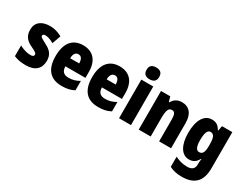

<svg xmlns="http://www.w3.org/2000/svg" viewBox="-88 -1458 3067 2381"><g transform="rotate(30 1446.0 -268.0)"><path d="M404 -170C404 -259 358 -305 282 -343C205 -384 194 -390 194 -409C194 -426 207 -434 232 -434C268 -434 314 -416 353 -393L397 -516C339 -547 286 -563 225 -563C103 -563 30 -505 30 -400C30 -318 68 -265 143 -230C225 -192 237 -180 237 -160C237 -138 221 -129 187 -129C139 -129 80 -148 31 -174V-21C86 2 140 10 201 10C335 10 404 -55 404 -170Z M699 -562C551 -562 467 -463 467 -274C467 -86 553 10 715 10C788 10 843 -2 893 -30V-164C839 -133 795 -121 738 -121C670 -121 637 -156 636 -225H923V-310C923 -474 839 -562 699 -562ZM704 -436C742 -436 766 -405 766 -341H637C639 -410 666 -436 704 -436Z M1222 -562C1074 -562 990 -463 990 -274C990 -86 1076 10 1238 10C1311 10 1366 -2 1416 -30V-164C1362 -133 1318 -121 1261 -121C1193 -121 1160 -156 1159 -225H1446V-310C1446 -474 1362 -562 1222 -562ZM1227 -436C1265 -436 1289 -405 1289 -341H1160C1162 -410 1189 -436 1227 -436Z M1619 -776C1561 -776 1529 -751 1529 -691C1529 -632 1563 -607 1619 -607C1676 -607 1710 -632 1710 -691C1710 -751 1678 -776 1619 -776ZM1705 -553H1534V0H1705Z M2114 -563C2050 -563 2005 -536 1977 -484H1968L1948 -553H1816V0H1987V-250C1987 -370 2001 -417 2054 -417C2097 -417 2108 -379 2108 -306V0H2279V-360C2279 -493 2216 -563 2114 -563Z M2543 -563C2434 -563 2367 -456 2367 -273C2367 -96 2434 10 2538 10C2601 10 2637 -18 2666 -71H2672C2668 -49 2666 -17 2666 3V10C2666 73 2628 99 2563 99C2503 99 2452 86 2391 56V201C2443 228 2498 240 2570 240C2755 240 2837 143 2837 -34V-553H2689L2676 -484H2669C2638 -540 2602 -563 2543 -563ZM2602 -421C2653 -421 2671 -378 2671 -283V-256C2671 -171 2652 -132 2603 -132C2561 -132 2540 -176 2540 -271C2540 -372 2562 -421 2602 -421Z"/></g></svg>

Font: Noto Sans Devanagari UI Condensed Black
Style: Regular
Weight: 900
Width: 3
Designer: Jelle Bosma - Monotype Design Team
Foundry: Monotype Imaging Inc.
Version: Version 2.004